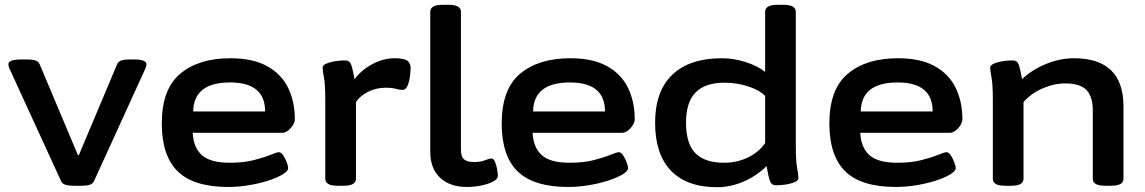

<svg xmlns="http://www.w3.org/2000/svg" viewBox="-20 -773 4778 801"><path d="M287 2Q267 2 253.5 -2Q240 -6 235 -17L19 -488Q15 -497 15 -505Q15 -525 70 -525H95Q114 -525 127 -521Q140 -517 145 -506L305 -126H309L469 -506Q474 -517 487 -521Q500 -525 520 -525H538Q591 -525 591 -505Q591 -497 587 -488L372 -17Q367 -6 353.5 -2Q340 2 320 2Z M933 7Q788 7 721.5 -58Q655 -123 655 -258Q655 -401 732 -465.5Q809 -530 941 -530Q1035 -530 1094.5 -497Q1154 -464 1182 -406.5Q1210 -349 1210 -276Q1210 -264 1202 -251Q1194 -238 1182 -228.5Q1170 -219 1158 -219H784Q787 -157 822.5 -125.5Q858 -94 939 -94Q996 -94 1039 -105Q1082 -116 1108.5 -127Q1135 -138 1144 -138Q1153 -138 1161.5 -125Q1170 -112 1176 -96.5Q1182 -81 1182 -71Q1182 -59 1158.5 -45Q1135 -31 1097.5 -19Q1060 -7 1016.5 0Q973 7 933 7ZM786 -308H1086Q1086 -429 940 -429Q788 -429 786 -308Z M1390 2Q1362 2 1349.5 -5.5Q1337 -13 1337 -27V-357Q1337 -421 1331.5 -449.5Q1326 -478 1326 -490Q1326 -500 1338 -506Q1350 -512 1366.5 -515.5Q1383 -519 1398 -520Q1413 -521 1420 -521Q1438 -521 1444.5 -504.5Q1451 -488 1459 -443Q1488 -481 1533.5 -505.5Q1579 -530 1626 -530Q1665 -530 1679 -520Q1693 -510 1693 -490Q1693 -478 1690.5 -456Q1688 -434 1680.5 -416Q1673 -398 1659 -398Q1645 -398 1631 -402.5Q1617 -407 1589 -407Q1549 -407 1515.5 -390Q1482 -373 1465 -347V-27Q1465 -13 1452.5 -5.5Q1440 2 1412 2Z M1928 7Q1857 7 1816 -31.5Q1775 -70 1775 -140V-724Q1775 -738 1787.5 -745.5Q1800 -753 1828 -753H1850Q1878 -753 1890.5 -745.5Q1903 -738 1903 -724V-150Q1903 -119 1916 -108Q1929 -97 1957 -97Q1985 -97 2003.5 -104.5Q2022 -112 2031 -112Q2039 -112 2045 -98Q2051 -84 2054 -66.5Q2057 -49 2057 -40Q2057 -26 2037 -15.5Q2017 -5 1987.5 1Q1958 7 1928 7Z M2351 7Q2206 7 2139.5 -58Q2073 -123 2073 -258Q2073 -401 2150 -465.5Q2227 -530 2359 -530Q2453 -530 2512.5 -497Q2572 -464 2600 -406.5Q2628 -349 2628 -276Q2628 -264 2620 -251Q2612 -238 2600 -228.5Q2588 -219 2576 -219H2202Q2205 -157 2240.5 -125.5Q2276 -94 2357 -94Q2414 -94 2457 -105Q2500 -116 2526.5 -127Q2553 -138 2562 -138Q2571 -138 2579.5 -125Q2588 -112 2594 -96.5Q2600 -81 2600 -71Q2600 -59 2576.5 -45Q2553 -31 2515.5 -19Q2478 -7 2434.5 0Q2391 7 2351 7ZM2204 -308H2504Q2504 -429 2358 -429Q2206 -429 2204 -308Z M2972 8Q2845 8 2779 -61Q2713 -130 2713 -261Q2713 -392 2784.5 -461Q2856 -530 2992 -530Q3041 -530 3091 -514Q3141 -498 3172 -473V-724Q3172 -738 3184.5 -745.5Q3197 -753 3225 -753H3247Q3275 -753 3287.5 -745.5Q3300 -738 3300 -724V-166Q3300 -101 3305.5 -72Q3311 -43 3311 -31Q3311 -21 3299 -15Q3287 -9 3270.5 -5.5Q3254 -2 3239 -1Q3224 0 3217 0Q3199 0 3192.5 -17Q3186 -34 3178 -80Q3135 -38 3081 -15Q3027 8 2972 8ZM3002 -94Q3054 -94 3100 -116Q3146 -138 3172 -176V-373Q3147 -398 3100 -413Q3053 -428 3003 -428Q2922 -428 2882 -387.5Q2842 -347 2842 -261Q2842 -174 2881 -134Q2920 -94 3002 -94Z M3718 7Q3573 7 3506.5 -58Q3440 -123 3440 -258Q3440 -401 3517 -465.5Q3594 -530 3726 -530Q3820 -530 3879.5 -497Q3939 -464 3967 -406.5Q3995 -349 3995 -276Q3995 -264 3987 -251Q3979 -238 3967 -228.5Q3955 -219 3943 -219H3569Q3572 -157 3607.5 -125.5Q3643 -94 3724 -94Q3781 -94 3824 -105Q3867 -116 3893.5 -127Q3920 -138 3929 -138Q3938 -138 3946.5 -125Q3955 -112 3961 -96.5Q3967 -81 3967 -71Q3967 -59 3943.5 -45Q3920 -31 3882.5 -19Q3845 -7 3801.5 0Q3758 7 3718 7ZM3571 -308H3871Q3871 -429 3725 -429Q3573 -429 3571 -308Z M4175 2Q4147 2 4134.5 -5.5Q4122 -13 4122 -27V-357Q4122 -421 4116.5 -449.5Q4111 -478 4111 -490Q4111 -500 4123 -506Q4135 -512 4151.5 -515.5Q4168 -519 4183 -520Q4198 -521 4205 -521Q4223 -521 4229.5 -504.5Q4236 -488 4244 -443Q4285 -482 4343.5 -506Q4402 -530 4460 -530Q4667 -530 4667 -329V-27Q4667 -13 4654.5 -5.5Q4642 2 4614 2H4592Q4564 2 4551.5 -5.5Q4539 -13 4539 -27V-312Q4539 -371 4512 -398Q4485 -425 4425 -425Q4377 -425 4329 -404Q4281 -383 4250 -347V-27Q4250 -13 4237.5 -5.5Q4225 2 4197 2Z"/></svg>

Font: Asap Expanded SemiBold
Style: Regular
Weight: 600
Width: 7
Designer: Pablo Cosgaya
Foundry: Omnibus-Type
Version: Version 3.001; ttfautohint (v1.8.4.7-5d5b)